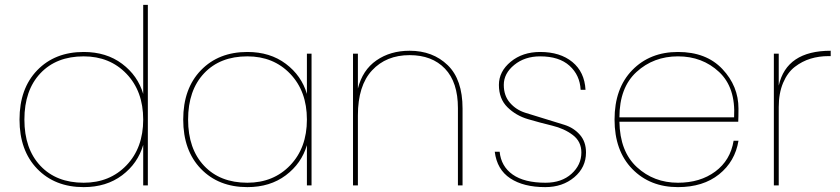

<svg xmlns="http://www.w3.org/2000/svg" viewBox="-20 -760 3445 787"><path d="M323 -547Q416 -547 480.5 -498.5Q545 -450 567 -375V-740H586V0H567V-166Q545 -90 480.5 -41.5Q416 7 323 7Q205 7 132.5 -68Q60 -143 60 -270Q60 -397 132.5 -472Q205 -547 323 -547ZM323 -529Q211 -529 145.5 -459.5Q80 -390 80 -270Q80 -150 145.5 -80.5Q211 -11 323 -11Q430 -11 498.5 -82.5Q567 -154 567 -270Q567 -386 498.5 -457.5Q430 -529 323 -529Z M994 -547Q1087 -547 1151.5 -498.5Q1216 -450 1238 -375V-540H1257V0H1238V-165Q1216 -90 1151.5 -41.5Q1087 7 994 7Q876 7 803.5 -68Q731 -143 731 -270Q731 -397 803.5 -472Q876 -547 994 -547ZM994 -529Q882 -529 816.5 -459.5Q751 -390 751 -270Q751 -150 816.5 -80.5Q882 -11 994 -11Q1101 -11 1169.5 -82.5Q1238 -154 1238 -270Q1238 -386 1169.5 -457.5Q1101 -529 994 -529Z M1857 0V-317Q1857 -423 1804 -478.5Q1751 -534 1659 -534Q1563 -534 1505 -471.5Q1447 -409 1447 -287V0H1427V-540H1447V-397Q1466 -473 1523 -512.5Q1580 -552 1659 -552Q1754 -552 1815 -493Q1876 -434 1876 -315V0Z M2382 -135Q2382 -74 2334 -33.5Q2286 7 2215 7Q2126 7 2071.5 -29Q2017 -65 2008 -138H2028Q2034 -78 2081.5 -44.5Q2129 -11 2216 -11Q2282 -11 2322.5 -47.5Q2363 -84 2363 -135Q2363 -180 2328 -206.5Q2293 -233 2243.5 -245Q2194 -257 2144.5 -271.5Q2095 -286 2060 -320.5Q2025 -355 2025 -412Q2025 -467 2073.5 -507Q2122 -547 2194 -547Q2276 -547 2326 -506Q2376 -465 2380 -392H2360Q2357 -452 2314.5 -490.5Q2272 -529 2194 -529Q2131 -529 2088 -494Q2045 -459 2045 -412Q2045 -368 2070 -339Q2095 -310 2132.5 -298Q2170 -286 2213.5 -273Q2257 -260 2294.5 -248Q2332 -236 2357 -207.5Q2382 -179 2382 -135Z M2519 -279H2989Q2996 -401 2927.5 -465Q2859 -529 2759 -529Q2659 -529 2589 -465Q2519 -401 2519 -279ZM3007 -183Q2993 -98 2927.5 -45.5Q2862 7 2759 7Q2644 7 2571.5 -67.5Q2499 -142 2499 -270Q2499 -398 2571.5 -472.5Q2644 -547 2759 -547Q2875 -547 2941 -477Q3007 -407 3007 -315Q3007 -279 3006 -261H2519Q2521 -139 2590.5 -75Q2660 -11 2759 -11Q2850 -11 2912 -57Q2974 -103 2987 -183Z M3172 -321V0H3152V-540H3172V-409Q3204 -552 3385 -552V-530H3376Q3337 -530 3302.5 -519.5Q3268 -509 3238 -486Q3208 -463 3190 -420.5Q3172 -378 3172 -321Z"/></svg>

Font: SVN-Poppins Thin
Style: Regular
Weight: 100
Designer: Ninad Kale (Devanagari), Jonny Pinhorn (Latin)
Foundry: Indian Type Foundry
Version: Version 3.002 2017